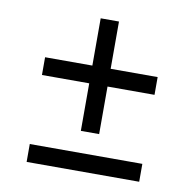

<svg xmlns="http://www.w3.org/2000/svg" viewBox="-67 -711 683 682"><g transform="rotate(10 275.0 -370.0)"><path d="M242.5 -238.5V-644.5H308.5V-238.5ZM72 -96.5V-161H478V-96.5ZM72 -410V-474H478V-410Z"/></g></svg>

Font: Libre Caslon Text
Style: Regular
Weight: 400
Designer: Pablo Impallari, Rodrigo Fuenzalida, Katja Schimmel
Foundry: Pablo Impallari, Rodrigo Fuenzalida
Version: Version 2.000